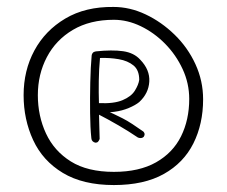

<svg xmlns="http://www.w3.org/2000/svg" viewBox="-20 -669 653 553"><path d="M308 -136Q219 -136 161 -171Q103 -206 75.5 -265.5Q48 -325 48 -395Q48 -466 79 -523.5Q110 -581 168 -615.5Q226 -650 307 -649Q354 -649 399.5 -627.5Q445 -606 483 -569Q521 -532 543 -484Q565 -436 565 -383Q565 -312 537 -256Q509 -200 452 -168Q395 -136 308 -136ZM308 -174Q381 -174 429.5 -201.5Q478 -229 501.5 -276.5Q525 -324 525 -384Q525 -429 506 -470Q487 -511 455.5 -543Q424 -575 385.5 -593.5Q347 -612 308 -612Q239 -612 190 -583Q141 -554 115 -504.5Q89 -455 89 -395Q89 -335 112.5 -284.5Q136 -234 184 -204Q232 -174 308 -174ZM255 -258Q250 -259 247 -262Q244 -265 243.5 -268.5Q243 -272 243 -272Q240 -300 239.5 -343.5Q239 -387 240 -431.5Q241 -476 244 -509Q244 -509 244.5 -511.5Q245 -514 247.5 -517Q250 -520 256 -521Q303 -526 334.5 -521.5Q366 -517 384 -497Q412 -468 410 -434Q408 -400 381 -375Q370 -366 351 -358Q332 -350 309.5 -347Q287 -344 265 -347L267 -269Q267 -269 266 -266.5Q265 -264 262.5 -261Q260 -258 255 -258ZM377 -273Q352 -290 322 -307.5Q292 -325 257 -343Q257 -346 260.5 -348Q264 -350 268.5 -351Q273 -352 276.5 -352.5Q280 -353 280 -353Q294 -347 307 -341Q320 -335 333.5 -328Q347 -321 361.5 -311.5Q376 -302 393 -290Q393 -290 394.5 -288Q396 -286 396.5 -283Q397 -280 394 -275Q391 -272 387 -271.5Q383 -271 380 -272Q377 -273 377 -273ZM265 -372Q308 -370 333 -380.5Q358 -391 368.5 -408Q379 -425 381 -439Q381 -467 364.5 -480.5Q348 -494 322 -498.5Q296 -503 268 -502Q265 -470 264.5 -436Q264 -402 265 -372Z"/></svg>

Font: Sour Gummy Black ExtraLight
Style: Regular
Weight: 250
Version: Version 1.000